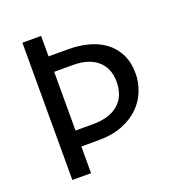

<svg xmlns="http://www.w3.org/2000/svg" viewBox="-118 -738 786 839"><g transform="rotate(-20 275.0 -319.0)"><path d="M164.1 -638.2V-543H256.8Q304.2 -543 347.7 -531.7Q391.1 -520.5 424.1 -496.3Q457 -472.2 476.6 -434.1Q496.1 -396 496.1 -342.8Q496.1 -303.7 481.4 -264.6Q466.8 -225.6 436 -194.3Q405.3 -163.1 357.4 -143.6Q309.6 -124 243.2 -124H164.1V0H77.1V-638.2ZM405.8 -338.9Q405.8 -369.6 395.5 -394Q385.3 -418.5 365.5 -435.8Q345.7 -453.1 317.4 -462.2Q289.1 -471.2 252.9 -471.2H164.1V-198.2H245.1Q322.3 -198.2 364 -234.4Q405.8 -270.5 405.8 -338.9Z"/></g></svg>

Font: Code New Roman
Style: Regular
Weight: 400
Monospace: yes
Designer: Sam Radian
Foundry: Code New Roman
Version: Version 2.00 November 29, 2014